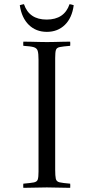

<svg xmlns="http://www.w3.org/2000/svg" viewBox="-20 -901 450 922"><path d="M245 -623V-86Q245 -56 248 -42.5Q251 -29 266 -25.5Q281 -22 317 -19Q318 -9 317 1Q295 1 260 0Q225 -1 205 -1Q183 -1 149 0Q115 1 92 1Q91 -9 92 -19Q127 -22 142.5 -25Q158 -28 161.5 -39.5Q165 -51 165 -77V-614Q165 -644 161 -657Q157 -670 142 -674.5Q127 -679 92 -681Q91 -691 92 -701Q107 -701 128.5 -700.5Q150 -700 171 -699.5Q192 -699 206 -699Q220 -699 240.5 -699.5Q261 -700 282 -700.5Q303 -701 317 -701Q318 -691 317 -681Q282 -678 267 -675Q252 -672 248.5 -661Q245 -650 245 -623ZM95 -881Q120 -807 204 -807Q289 -807 314 -881Q319 -880 324 -879Q329 -878 334 -876Q326 -815 291.5 -781.5Q257 -748 205 -748Q153 -748 118.5 -781.5Q84 -815 75 -876Q80 -878 85 -879Q90 -880 95 -881Z"/></svg>

Font: Castoro Titling
Style: Regular
Weight: 400
Version: Version 2.04